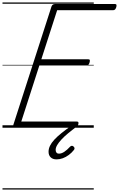

<svg xmlns="http://www.w3.org/2000/svg" viewBox="-20 -1026 956 1542"><path d="M111 0Q96 0 90 -5.5Q84 -11 87 -23L394 -975Q398 -984 404.5 -989Q411 -994 426 -994H902Q913 -994 915 -987.5Q917 -981 914 -969Q910 -956 904 -950Q898 -944 888 -944H439L312 -550H688Q699 -550 701 -544Q703 -538 700 -526Q696 -512 690 -506Q684 -500 674 -500H296L151 -50H596Q607 -50 609.5 -44Q612 -38 608 -25Q605 -12 598.5 -6Q592 0 582 0ZM434 254Q404 254 387 237.5Q370 221 370 193Q370 169 381.5 145Q393 121 416.5 95.5Q440 70 475 42Q510 14 557 -19L598 -16V-12Q559 18 527 44.5Q495 71 473 95Q451 119 439 139.5Q427 160 427 178Q427 191 433.5 199.5Q440 208 453 208Q474 208 496 193.5Q518 179 544 151Q549 146 556.5 145Q564 144 572 152Q578 158 578.5 164.5Q579 171 574 178Q556 201 532.5 218.5Q509 236 484 245Q459 254 434 254ZM0 486H733V496H0ZM0 -20H733V0H0ZM0 -505H733V-500H0ZM0 -1006H733V-996H0Z"/></svg>

Font: Playwrite CA Guides
Style: Regular
Weight: 400
Designer: Veronika Burian, José Scaglione
Foundry: TypeTogether
Version: Version 1.003